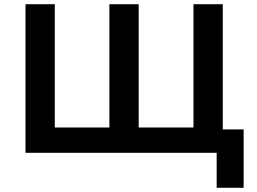

<svg xmlns="http://www.w3.org/2000/svg" viewBox="-20 -725 1218 911"><path d="M1008 166V0H101V-705H240V-120H499V-705H638V-120H898V-705H1037V-111H1136V166Z"/></svg>

Font: Nunito Sans 6pt
Style: Bold
Weight: 700
Version: Version 3.101;gftools[0.9.27]